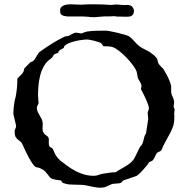

<svg xmlns="http://www.w3.org/2000/svg" viewBox="-20 -854 868 890"><path d="M47.9 -245.1Q47.9 -251.5 51.3 -257.6Q54.7 -263.7 54.7 -271L42 -325.2Q42 -339.4 43.7 -356.9Q45.4 -374.5 47.9 -387.7Q51.8 -399.9 54.2 -413.8Q56.6 -427.7 58.1 -441.7Q59.6 -455.6 60.1 -468Q60.5 -480.5 60.5 -489.3Q65.9 -496.1 71.3 -501Q76.7 -505.9 81.1 -510.5Q85.4 -515.1 88.4 -521.2Q91.3 -527.3 92.8 -536.6L119.6 -564.5L132.3 -570.3Q135.3 -571.8 139.2 -577.1Q143.1 -582.5 147.2 -589.6Q151.4 -596.7 155.5 -603.3Q159.7 -609.9 163.6 -613.3Q191.4 -633.3 218.5 -650.4Q245.6 -667.5 277.8 -683.6Q280.3 -684.1 282.7 -685.1Q285.2 -685.5 287.4 -686Q289.6 -686.5 291 -686.5Q298.8 -687.5 303.7 -690.2Q308.6 -692.9 313 -695.6Q317.4 -698.2 322.5 -700.4Q327.6 -702.6 335 -702.6L358.9 -698.7L366.2 -702.6L384.3 -708Q406.2 -710.9 427 -711.4Q447.8 -711.9 469.2 -711.9Q476.1 -711.9 491.9 -709Q507.8 -706.1 525.1 -701.9Q542.5 -697.8 557.1 -693.4Q571.8 -689 576.7 -686.5Q590.8 -676.8 602.3 -663.1Q613.8 -649.4 626.5 -639.6Q634.3 -633.8 641.8 -629.9Q649.4 -626 656.7 -622.3Q664.1 -618.7 671.4 -614.5Q678.7 -610.4 685.5 -604Q688 -603 691.4 -600.1Q694.8 -597.2 698.2 -593.5Q701.7 -589.8 704.3 -586.7Q707 -583.5 708.5 -582L711.9 -566.9Q712.9 -561 717 -555.9Q721.2 -550.8 726.3 -545.7Q731.4 -540.5 736.1 -535.6Q740.7 -530.8 742.2 -525.4Q746.1 -519.5 751 -510.5Q755.9 -501.5 760.7 -491.2Q765.6 -481 769 -470.9Q772.5 -460.9 773.4 -453.6V-424.8Q775.4 -416.5 777.1 -411.6Q778.8 -406.7 782.2 -401.4Q784.2 -396 785.6 -390.9Q787.1 -385.7 787.1 -377.4Q787.1 -376.5 786.6 -374Q786.1 -371.6 785.9 -368.7Q785.6 -365.7 785.2 -363Q784.7 -360.4 784.7 -358.9L789.6 -346.2L787.1 -325.2Q788.1 -322.8 788.1 -319.3Q788.1 -315.9 788.1 -311.5Q788.1 -295.9 786.1 -283.9Q784.2 -272 782.2 -268.6Q776.9 -252.9 770 -239.7Q763.2 -226.6 755.9 -213.6Q748.5 -200.7 741.5 -187Q734.4 -173.3 728 -157.2Q725.1 -154.3 722.2 -152.8Q719.2 -151.4 716.3 -150.4Q713.4 -149.4 710.4 -147.5Q707.5 -145.5 705.1 -142.1Q703.6 -139.6 701.9 -135.7Q700.2 -131.8 698 -127.2Q695.8 -122.6 693.4 -118.2Q690.9 -113.8 688 -110.8L678.2 -105Q674.3 -105 670.7 -101.3Q667 -97.7 667 -94.7Q663.6 -90.3 657.2 -82.8Q650.9 -75.2 643.6 -67.1Q636.2 -59.1 629.4 -52.2Q622.6 -45.4 618.2 -42Q614.7 -40 612.3 -38.6Q609.9 -37.6 607.7 -36.6Q605.5 -35.6 604.5 -35.6L550.3 -17.1Q546.9 -13.2 545.4 -11Q543.9 -8.8 542.5 -7.8Q541 -6.8 539.1 -6.1Q537.1 -5.4 532.7 -4.4L500.5 -1.5L465.8 13.7Q461.4 14.6 457 15.1Q453.1 15.6 449 15.9Q444.8 16.1 440.9 16.1Q435.5 16.1 428 14.9Q420.4 13.7 412.1 12.2Q403.8 10.7 395.8 9Q387.7 7.3 381.3 5.9Q371.6 3.4 360.8 2.9Q350.1 2.4 339.4 2.4Q320.8 2.4 303.7 1.2Q286.6 0 270 -6.8L262.7 -17.1Q257.3 -18.6 250 -19.3Q242.7 -20 235.1 -21.5Q227.5 -22.9 220.9 -25.4Q214.4 -27.8 210.9 -32.7Q203.6 -41.5 199.2 -47.6Q194.8 -53.7 190.4 -58.3Q186 -63 179.4 -67.1Q172.9 -71.3 161.1 -76.2L146 -79.6Q141.1 -82 135.3 -89.4Q129.4 -96.7 123.5 -106.4Q117.7 -116.2 111.6 -127.4Q105.5 -138.7 100.6 -149.2Q95.7 -159.7 91.8 -168Q87.9 -176.3 85.9 -180.7Q81.5 -192.4 75 -197.5Q68.4 -202.6 62.5 -207.3Q56.6 -211.9 52.2 -219.7Q47.9 -227.5 47.9 -245.1ZM150.9 -354Q150.9 -344.2 154.5 -335.9Q158.2 -327.6 163.1 -319.8Q168 -312 172.1 -304.2Q176.3 -296.4 177.2 -287.1Q178.2 -285.6 178.2 -281.2L177.2 -257.8Q177.2 -253.4 178.2 -248Q179.2 -242.7 183.1 -237.3Q186 -231.9 189.5 -229.7Q192.9 -227.5 196 -225.3Q199.2 -223.1 201.9 -220.2Q204.6 -217.3 206.1 -210.9L206.5 -206.1Q206.5 -202.6 206.3 -199.7Q206.1 -196.8 206.1 -190.9Q206.1 -182.6 208.5 -177.2Q210.4 -171.9 215.8 -170.4Q221.2 -168.9 224.6 -164.6Q231.9 -145.5 239.3 -133.1Q246.6 -120.6 259.3 -109.9Q276.4 -96.2 294.2 -83.5Q312 -70.8 331.1 -60.8Q350.1 -50.8 371.1 -44.9Q392.1 -39.1 415.5 -39.1Q421.9 -39.1 426.3 -40Q430.7 -41 434.8 -42.5Q439 -43.9 443.4 -45.4Q447.8 -46.9 454.1 -48.3Q467.8 -50.3 485.1 -53Q502.4 -55.7 516.6 -55.7Q526.9 -63.5 539.6 -70.3Q552.2 -77.1 564.7 -84.7Q577.1 -92.3 587.6 -101.6Q598.1 -110.8 604.5 -123.5L629.9 -174.8Q636.7 -179.7 639.9 -187.5Q643.1 -195.3 645 -203.6Q647 -211.9 649.2 -220.2Q651.4 -228.5 656.7 -234.9L667 -302.2Q667 -310.1 665.8 -316.9Q664.6 -323.7 664.6 -333.5L670.4 -349.6Q670.4 -357.4 666.7 -368.4Q663.1 -379.4 658 -390.9Q652.8 -402.3 647.5 -413.3Q642.1 -424.3 638.2 -431.6L633.3 -439.9L635.7 -453.6Q635.7 -460.9 633.3 -466.6Q630.9 -472.2 627.9 -476.8Q625 -481.4 622.1 -486.1Q619.1 -490.7 618.2 -496.6L613.8 -520.5Q609.4 -534.2 595.7 -552.5Q582 -570.8 564.9 -588.4Q547.9 -606 530.3 -619.4Q512.7 -632.8 500.5 -636.2Q493.2 -638.7 480.5 -639.2Q467.8 -639.6 460 -639.6L447.3 -655.3Q443.8 -656.7 435.3 -659.4Q426.8 -662.1 417.2 -664.8Q407.7 -667.5 398.4 -669.2Q389.2 -670.9 384.3 -670.9Q374.5 -670.9 359.1 -668.9Q343.8 -667 327.6 -663.1Q311.5 -659.2 297.9 -653.3Q284.2 -647.5 277.8 -639.6L275.4 -631.8Q271.5 -628.9 267.3 -627.2Q263.2 -625.5 259.5 -623.3Q255.9 -621.1 253.2 -617.9Q250.5 -614.7 249 -608.4Q237.8 -605.5 233.6 -603Q229.5 -600.6 227.8 -597.7Q226.1 -594.7 224.1 -591.1Q222.2 -587.4 215.3 -582Q196.3 -569.3 184.6 -549.3Q172.9 -529.3 166.7 -505.9Q160.6 -482.4 158.4 -457.8Q156.2 -433.1 156.2 -412.1L158.7 -377.4Q158.7 -373 154.8 -366.9Q150.9 -360.8 150.9 -354ZM258.8 -805.2Q258.8 -814.9 261.7 -818.6Q264.6 -822.3 271.5 -826.7Q278.3 -831.1 288.3 -832.5Q298.3 -834 308.1 -834Q317.9 -834 327.9 -833.3Q337.9 -832.5 349.6 -832.5H362.3Q368.7 -833.5 381.8 -833.7Q395 -834 412.1 -834Q425.8 -834 436.8 -833.7Q447.8 -833.5 457 -833.3Q466.3 -833 474.9 -832.3Q483.4 -831.5 492.7 -831.1Q494.1 -831.1 499 -831.5Q503.9 -832 504.9 -832Q507.8 -832 510.7 -832.5Q513.2 -832.5 515.6 -832.8Q518.1 -833 520 -833Q521.5 -833 523.9 -832.8Q526.4 -832.5 528.8 -832.5Q531.7 -832 535.2 -832L548.3 -831.1Q550.8 -830.6 553 -830.6Q555.2 -830.6 556.2 -830.6Q559.6 -830.6 562.3 -830.8Q564.9 -831.1 568.8 -831.1Q578.6 -831.1 585.7 -828.1Q592.8 -825.2 595.7 -818.4Q596.7 -818.4 598.9 -813Q601.1 -807.6 601.1 -806.2Q601.1 -796.4 598.4 -790.5Q595.7 -784.7 591.3 -781.5Q586.9 -778.3 580.6 -777.3Q574.2 -776.4 566.9 -776.4Q562 -776.4 556.9 -776.6Q551.8 -776.9 546.4 -776.9H524.4Q522.9 -776.9 516.6 -778.1Q510.3 -779.3 508.8 -779.3Q509.3 -779.3 508.3 -779.1Q507.3 -778.8 502.4 -778.6Q497.6 -778.3 488 -778.1Q478.5 -777.8 461.9 -777.8L418.9 -774.4Q418 -774.4 414.1 -774.4Q410.2 -774.4 405 -774.7Q399.9 -774.9 395 -775.1Q390.1 -775.4 388.2 -776.4Q385.3 -776.4 381.1 -776.6Q377 -776.9 373 -777.1Q369.1 -777.3 366.2 -777.6Q363.3 -777.8 363.3 -777.8H325.7H292Q291.5 -777.8 288.3 -778.3Q285.2 -778.8 280.8 -779.5Q276.4 -780.3 272.2 -781.7Q268.1 -783.2 265.1 -785.6Q260.3 -789.1 259.5 -794.7Q258.8 -800.3 258.8 -805.2Z"/></svg>

Font: IM FELL English SC
Style: Regular
Weight: 400
Designer: Igino Marini
Foundry: Igino Marini
Version: 3.00